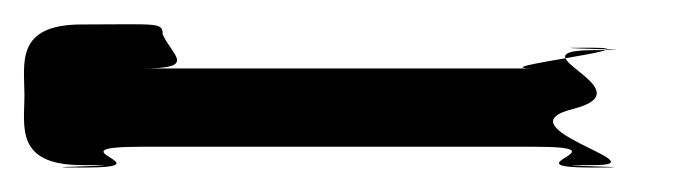

<svg xmlns="http://www.w3.org/2000/svg" viewBox="-37 -20 570 157"><path d="M-17 58C-17 83 -25 115 30 115C92 115 -30 117 32 117C102 117 1 100 79 100H400C477 100 376 117 447 117C509 117 387 115 449 115C504 115 370 84 432 69C494 53 378 21 449 21C511 21 385 19 447 19C502 19 352 36 400 36H79C125 36 104 26 96 8C96 -2 92 0 30 0C-25 0 -17 32 -17 58Z"/></svg>

Font: Hussar Przerywany
Style: Regular
Weight: 400
Foundry: Cannot Into Space Fonts
Version: Version 0.982